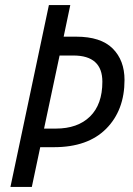

<svg xmlns="http://www.w3.org/2000/svg" viewBox="-20 -734 524 754"><path d="M21 0H105L138 -156H192Q325 -156 397 -228.5Q469 -301 469 -420Q469 -497 422.5 -543.5Q376 -590 279 -590H230L256 -714H172ZM153 -229 214 -516H268Q382 -516 382 -413Q382 -324 333.5 -276.5Q285 -229 199 -229Z"/></svg>

Font: Noto Sans UI SemiCondensed
Style: Italic
Weight: 400
Width: 4
Italic angle: -12°
Designer: Monotype Design Team
Foundry: Monotype Imaging Inc.
Version: Version 1.901